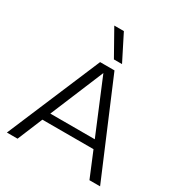

<svg xmlns="http://www.w3.org/2000/svg" viewBox="-216 -1101 1171 1249"><g transform="rotate(30 370.0 -476.0)"><path d="M720 0H640L562 -188H178L100 0H20L316 -700H424ZM537 -248 370 -649 203 -248ZM277 -952H349L446 -760H385Z"/></g></svg>

Font: Goli Light
Style: Regular
Weight: 300
Designer: jaikishan Patel
Foundry: MagicType
Version: Version 1.000